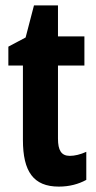

<svg xmlns="http://www.w3.org/2000/svg" viewBox="-20 -682 357 712"><path d="M239 -104C207 -104 195 -125 195 -168V-439H293V-547H195V-662H106L75 -543L11 -509V-439H65V-163C65 -46 104 10 198 10C237 10 271 1 300 -15V-119C278 -109 257 -104 239 -104Z"/></svg>

Font: Noto Sans Armenian ExtraCondensed
Style: Regular
Weight: 400
Width: 2
Designer: Monotype Design Team
Foundry: Monotype Imaging Inc.
Version: Version 2.008